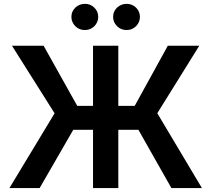

<svg xmlns="http://www.w3.org/2000/svg" viewBox="-20 -961 1080 981"><path d="M1011.7 0H855.8L687.1 -297.9H584.5V0H455.3V-297.9H354.4L182.5 0H28.1L258.9 -382.1L41.2 -727.3H202.8L374.6 -420.1H455.3V-727.3H584.5V-420.1H668.3L837.4 -727.3H998.2L783.7 -382.5ZM413.7 -807.5Q384.6 -807.5 364.7 -827.4Q344.8 -848 344.8 -874.3Q344.8 -889.6 350.5 -901.8Q356.2 -914.1 365.8 -922.9Q375.4 -931.8 387.8 -936.6Q400.2 -941.4 413.7 -941.4Q442.5 -941.4 462 -921.9Q481.9 -902.7 481.9 -874.3Q481.9 -861.5 476.9 -849.4Q471.9 -837.4 463.1 -828.1Q454.2 -818.9 441.6 -813.2Q429 -807.5 413.7 -807.5ZM626.8 -807.5Q597.7 -807.5 577.8 -827.4Q557.9 -848 557.9 -874.3Q557.9 -889.6 563.6 -901.8Q569.2 -914.1 578.8 -922.9Q588.4 -931.8 600.9 -936.6Q613.3 -941.4 626.8 -941.4Q655.5 -941.4 675.1 -921.9Q695 -902.7 695 -874.3Q695 -861.5 690 -849.4Q685 -837.4 676.1 -828.1Q667.3 -818.9 654.7 -813.2Q642 -807.5 626.8 -807.5Z"/></svg>

Font: Linik Sans SemiBold
Style: Regular
Weight: 600
Designer: Fonts by Rasmus Andersson / Changes by Cristiano Sobral with parts from Marc Monis
Foundry: rsms
Version: Version 3.020; ttfautohint (v1.6)